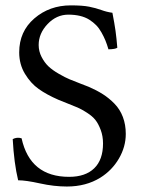

<svg xmlns="http://www.w3.org/2000/svg" viewBox="-20 -678 525 708"><path d="M394.5 -630.9Q402.3 -590.8 406 -564.2Q409.7 -537.6 412.6 -502Q405.3 -496.6 379.9 -496.1Q374.5 -514.6 368.7 -528.8Q362.8 -543 354.2 -558.3Q345.7 -573.7 334.7 -585Q323.7 -596.2 309.1 -605.5Q294.4 -614.7 274.9 -619.4Q255.4 -624 231.9 -624Q188.5 -624 155.5 -589.4Q122.6 -554.7 122.6 -512.2Q122.6 -488.8 133.3 -468Q144 -447.3 158.7 -433.3Q173.3 -419.4 197 -405.8Q220.7 -392.1 236.8 -385.5Q252.9 -378.9 276.9 -369.6Q300.8 -360.4 307.1 -357.9Q336.4 -345.2 359.1 -330.8Q381.8 -316.4 402.1 -295.7Q422.4 -274.9 433.1 -246.6Q443.8 -218.3 443.8 -184.1Q443.8 -136.7 418.5 -93.3Q393.1 -49.8 350.1 -22.9Q297.4 9.8 226.6 9.8Q179.2 9.8 127.2 -1.7Q75.2 -13.2 46.9 -13.2Q31.7 -76.2 26.9 -165Q42.5 -173.3 59.6 -168Q90.8 -25.9 234.9 -25.9Q294.9 -25.9 327.4 -57.4Q359.9 -88.9 359.9 -148.9Q359.9 -176.3 351.3 -199Q342.8 -221.7 331.8 -235.6Q320.8 -249.5 300.5 -262.5Q280.3 -275.4 266.8 -281.2Q253.4 -287.1 228.8 -296.6Q204.1 -306.2 195.3 -310.1Q151.9 -329.1 122.6 -349.9Q93.3 -370.6 72 -405.8Q50.8 -440.9 50.8 -484.9Q50.8 -562 106.7 -610.1Q162.6 -658.2 241.2 -658.2Q284.2 -658.2 308.8 -653.3Q333.5 -648.4 353.5 -641.1Q373.5 -633.8 394.5 -630.9Z"/></svg>

Font: Linux Libertine Capitals
Style: Small Caps
Weight: 400
Designer: Philipp H. Poll
Foundry: Philipp H. Poll
Version: Version 5.1.3